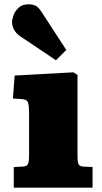

<svg xmlns="http://www.w3.org/2000/svg" viewBox="-20 -872 475 892"><path d="M44 0V-96L86 -98Q104 -99 109.5 -109.5Q115 -120 115 -147V-350Q115 -378 110.5 -394.5Q106 -411 77 -412L40 -414L48 -521L321 -536L340 -524V-146Q340 -120 344.5 -109.5Q349 -99 368 -98L410 -96V0ZM240 -592 76 -702Q54 -717 45 -734.5Q36 -752 36 -768Q36 -782 43 -801.5Q50 -821 67 -836.5Q84 -852 112 -852Q130 -852 144 -846Q158 -840 172 -818L288 -640Z"/></svg>

Font: Literata Variable Black
Style: Regular
Weight: 900
Designer: Latin by Veronika Burian and Jose Scaglione. Greek by Irene Vlachou. Cyrillic by Vera Evstafieva.
Foundry: TypeTogether
Version: Version 3.021